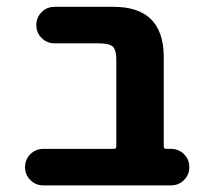

<svg xmlns="http://www.w3.org/2000/svg" viewBox="-20 -566 614 565"><path d="M322.3 -389.6Q322.3 -419.9 311.5 -429.2Q300.8 -438.5 270.5 -438.5H140.6Q118.2 -438.5 102.5 -454.1Q86.9 -469.7 86.9 -492.2Q86.9 -514.6 102.5 -530.3Q118.2 -545.9 140.6 -545.9H314.5Q460.9 -545.9 461.9 -399.4V-134.8Q461.9 -127.9 468.8 -127.9H483.4Q505.9 -127.9 521.5 -112.3Q537.1 -96.7 537.1 -74.2Q537.1 -51.8 521.5 -36.1Q505.9 -20.5 483.4 -20.5H107.4Q85 -20.5 69.3 -36.1Q53.7 -51.8 53.7 -74.2Q53.7 -96.7 69.3 -112.3Q85 -127.9 107.4 -127.9H314.5Q322.3 -127.9 322.3 -134.8Z"/></svg>

Font: Gen Jyuu Gothic P Bold
Style: Bold
Weight: 700
Designer: [Source Han Sans]
Ryoko NISHIZUKA  (kana & ideographs); Paul D. Hunt (Latin, Greek & Cyrillic); Wenlong ZHANG  (bopomofo
Version: Version 1.002.20150607